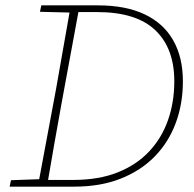

<svg xmlns="http://www.w3.org/2000/svg" viewBox="-20 -696 724 716"><path d="M16 0 21 -24 134 -28H142L139 0ZM121 0 189 -364Q203 -442 216.5 -520Q230 -598 244 -676H277L210 -313Q196 -235 182 -156.5Q168 -78 155 0ZM129 -652 134 -676H259L257 -649H249ZM143 0 145 -25H253Q348 -25 418.5 -53Q489 -81 536 -131Q583 -181 606.5 -248Q630 -315 630 -393Q630 -516 559 -583.5Q488 -651 342 -651H261L263 -676H345Q449 -676 519.5 -642.5Q590 -609 626 -545.5Q662 -482 662 -393Q662 -309 635.5 -237.5Q609 -166 557.5 -113Q506 -60 430.5 -30Q355 0 257 0Z"/></svg>

Font: Source Serif 4 ExtraLight
Style: Italic
Weight: 250
Italic angle: -12°
Designer: Frank Grießhammer
Foundry: Adobe Systems Incorporated
Version: Version 4.004;hotconv 1.0.116;makeotfexe 2.5.65601